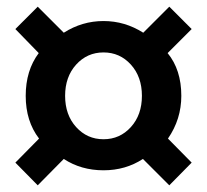

<svg xmlns="http://www.w3.org/2000/svg" viewBox="-20 -659 620 575"><path d="M26 -172 97 -244Q57 -296 57 -372Q57 -448 96 -500L26 -572L93 -639L171 -561Q226 -596 290 -596Q354 -596 409 -561L487 -639L554 -572L482 -500Q523 -450 523 -372Q523 -302 483 -244L554 -172L487 -104L408 -183Q356 -149 290 -149Q223 -149 171 -183L93 -104ZM405 -372Q405 -429 372 -465.5Q339 -502 290 -502Q241 -502 208 -465.5Q175 -429 175 -372Q175 -315 208 -278.5Q241 -242 290 -242Q339 -242 372 -278.5Q405 -315 405 -372Z"/></svg>

Font: Merged Yaku Han JP SemiBold
Style: Regular
Weight: 600
Designer: Ryoko NISHIZUKA 西塚涼子 (kana, bopomofo & ideographs); Paul D. Hunt (Latin, Greek & Cyrillic); Sandoll Communications 산돌커뮤니
Foundry: Adobe
Version: Version 2.004